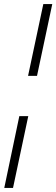

<svg xmlns="http://www.w3.org/2000/svg" viewBox="-20 -763 277 944"><path d="M118 -390 193 -743H237L162 -390ZM1 161 75 -192H119L44 161Z"/></svg>

Font: Saira SemiCondensed ExtraLight
Style: Italic
Weight: 250
Width: 4
Italic angle: -12°
Designer: Hector Gatti with collaboration of the Omnibus-Type team
Foundry: Omnibus-Type
Version: Version 1.101